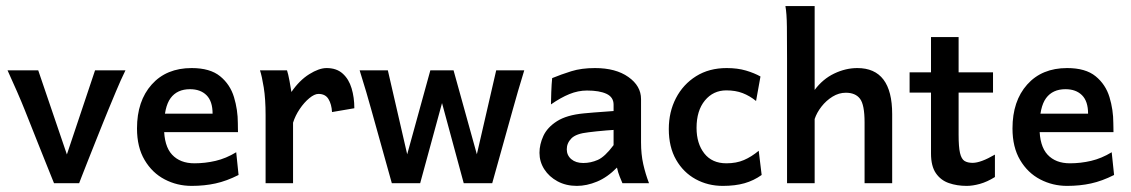

<svg xmlns="http://www.w3.org/2000/svg" viewBox="-20 -606 3740 635"><path d="M158.7 0Q158.7 0 150.9 -19.3Q143.1 -38.6 130.9 -69.1Q118.7 -99.6 105.2 -133.3Q91.8 -167 80.1 -196.5Q68.4 -226.1 61.5 -243.2Q52.7 -265.6 36.1 -303.7Q19.5 -341.8 4.9 -373.5H106.4L201.2 -95.2L294.4 -373.5H395Q379.4 -341.8 363.5 -303.5Q347.7 -265.1 338.4 -243.2Q332.5 -229 321 -200.4Q309.6 -171.9 295.9 -137.7Q282.2 -103.5 269.8 -72Q257.3 -40.5 249.5 -20.3Q241.7 0 241.7 0Z M613.8 8.8Q565.9 8.8 524.7 -12.7Q483.4 -34.2 458.3 -76.7Q433.1 -119.1 433.1 -181.2Q433.1 -272 481.7 -326.4Q530.3 -380.9 613.8 -380.9Q674.8 -380.9 708 -353.8Q741.2 -326.7 753.9 -284.7Q766.6 -242.7 766.6 -198.7Q766.6 -193.4 766.8 -183.6Q767.1 -173.8 767.1 -168.9H488.8V-230H683.1Q683.1 -271 663.1 -291Q643.1 -311 608.4 -311Q565.9 -311 544.2 -281.5Q522.5 -252 522.5 -184.6Q522.5 -123 549.1 -94.5Q575.7 -65.9 623 -65.9Q658.7 -65.9 693.1 -74Q727.5 -82 761.2 -102.5L769 -27.3Q729.5 -7.3 692.9 0.7Q656.2 8.8 613.8 8.8Z M858.4 0V-225.1Q858.4 -278.8 852.3 -316.7Q846.2 -354.5 839.8 -373.5H929.2Q933.1 -361.8 937.5 -338.4Q941.9 -314.9 943.8 -301.8Q970.2 -340.3 1002.7 -360.6Q1035.2 -380.9 1060.1 -380.9Q1093.3 -380.9 1113.5 -362.5Q1133.8 -344.2 1142.8 -314Q1151.9 -283.7 1151.9 -248L1078.1 -235.4Q1076.7 -261.2 1066.4 -278.3Q1056.2 -295.4 1033.2 -295.4Q1020 -295.4 1002.9 -281.2Q985.8 -267.1 971.2 -245.4Q956.5 -223.6 949.2 -200.2V0Z M1275.9 0 1208 -243.2Q1199.7 -272.5 1191.2 -302Q1182.6 -331.5 1169.4 -373.5H1262.7L1326.7 -95.7L1403.3 -373.5H1480L1557.1 -95.7L1621.1 -373.5H1713.9Q1701.2 -332 1693.1 -304.2Q1685.1 -276.4 1675.8 -243.2L1607.9 0H1513.7L1441.9 -265.1L1369.6 0Z M1887.7 8.8Q1852.1 8.8 1824 -6.3Q1795.9 -21.5 1780 -46.4Q1764.2 -71.3 1764.2 -100.6Q1764.2 -128.4 1777.1 -156.5Q1790 -184.6 1822 -205.1Q1854 -225.6 1910.6 -231Q1922.9 -232.4 1943.4 -233.9Q1963.9 -235.4 1982.7 -236.8Q2001.5 -238.3 2009.3 -238.8V-259.8Q2009.3 -284.7 1985.8 -295.7Q1962.4 -306.6 1921.4 -306.6Q1892.1 -306.6 1863.3 -294.9Q1834.5 -283.2 1802.2 -260.7Q1802.2 -272.9 1803.2 -300.8Q1804.2 -328.6 1806.2 -347.7Q1835.9 -359.9 1869.4 -370.4Q1902.8 -380.9 1947.8 -380.9Q2016.6 -380.9 2058.3 -351.3Q2100.1 -321.8 2100.1 -278.3V-135.3Q2100.1 -95.7 2107.4 -63.2Q2114.7 -30.8 2126.5 0H2038.6Q2035.2 -8.3 2029.5 -22Q2023.9 -35.6 2020.5 -51.8Q1988.8 -19.5 1954.6 -5.4Q1920.4 8.8 1887.7 8.8ZM1909.2 -66.9Q1933.6 -66.9 1957 -77.1Q1980.5 -87.4 2009.3 -126V-176.3Q2001 -175.8 1985.4 -174.6Q1969.7 -173.3 1953.1 -171.6Q1936.5 -169.9 1926.3 -168.5Q1885.3 -164.1 1869.9 -148.4Q1854.5 -132.8 1854.5 -112.3Q1854.5 -92.3 1869.4 -79.6Q1884.3 -66.9 1909.2 -66.9Z M2370.6 8.8Q2321.3 8.8 2280.8 -13.4Q2240.2 -35.6 2216.1 -77.6Q2191.9 -119.6 2191.9 -179.2Q2191.9 -235.8 2215.6 -281.5Q2239.3 -327.1 2282.2 -354Q2325.2 -380.9 2383.3 -380.9Q2419.4 -380.9 2447.3 -372.6Q2475.1 -364.3 2495.1 -353L2480.5 -272Q2459.5 -289.1 2436 -298.1Q2412.6 -307.1 2382.3 -307.1Q2338.9 -307.1 2311.3 -273.7Q2283.7 -240.2 2283.7 -183.1Q2283.7 -131.3 2309.3 -98.6Q2335 -65.9 2382.3 -65.9Q2415.5 -65.9 2440.4 -76.7Q2465.3 -87.4 2489.3 -107.4L2499 -27.3Q2473.1 -8.8 2442.4 0Q2411.6 8.8 2370.6 8.8Z M2583 0Q2583 0 2583 -25.1Q2583 -50.3 2583 -91.1Q2583 -131.8 2583 -179.9Q2583 -228 2583 -274.9Q2583 -321.8 2583 -358.9Q2583 -396 2583 -413.6Q2583 -472.7 2582.5 -517.3Q2582 -562 2577.6 -585.9H2674.3Q2674.3 -585.9 2674.3 -566.9Q2674.3 -547.9 2674.3 -517.8Q2674.3 -487.8 2674.3 -453.4Q2674.3 -418.9 2674.3 -387.5Q2674.3 -356 2674.3 -334.2Q2674.3 -312.5 2674.3 -308.6Q2701.2 -344.7 2739 -362.8Q2776.9 -380.9 2815.4 -380.9Q2930.7 -380.9 2930.7 -228.5Q2930.7 -210.4 2930.7 -181.9Q2930.7 -153.3 2930.7 -122.1Q2930.7 -90.8 2930.7 -63Q2930.7 -35.2 2930.7 -17.6Q2930.7 0 2930.7 0H2839.4Q2839.4 0 2839.4 -23.7Q2839.4 -47.4 2839.4 -81.8Q2839.4 -116.2 2839.4 -149.2Q2839.4 -182.1 2839.4 -201.2Q2839.4 -259.8 2824.2 -279.5Q2809.1 -299.3 2777.3 -299.3Q2754.4 -299.3 2733.4 -286.4Q2712.4 -273.4 2696.8 -253.4Q2681.2 -233.4 2674.3 -212.4V0Z M3177.2 8.8Q3145 8.8 3118.2 -0.5Q3091.3 -9.8 3075.2 -33.2Q3059.1 -56.6 3059.1 -98.6V-483.4H3150.4V-160.2Q3150.4 -120.1 3155 -100.1Q3159.7 -80.1 3169.9 -73.7Q3180.2 -67.4 3196.8 -67.4Q3223.6 -67.4 3270.5 -94.7V-20.5Q3244.6 -4.4 3220.7 2.2Q3196.8 8.8 3177.2 8.8ZM2988.3 -299.8V-366.7H3264.2V-299.8Z M3509.3 8.8Q3461.4 8.8 3420.2 -12.7Q3378.9 -34.2 3353.8 -76.7Q3328.6 -119.1 3328.6 -181.2Q3328.6 -272 3377.2 -326.4Q3425.8 -380.9 3509.3 -380.9Q3570.3 -380.9 3603.5 -353.8Q3636.7 -326.7 3649.4 -284.7Q3662.1 -242.7 3662.1 -198.7Q3662.1 -193.4 3662.4 -183.6Q3662.6 -173.8 3662.6 -168.9H3384.3V-230H3578.6Q3578.6 -271 3558.6 -291Q3538.6 -311 3503.9 -311Q3461.4 -311 3439.7 -281.5Q3418 -252 3418 -184.6Q3418 -123 3444.6 -94.5Q3471.2 -65.9 3518.6 -65.9Q3554.2 -65.9 3588.6 -74Q3623 -82 3656.7 -102.5L3664.6 -27.3Q3625 -7.3 3588.4 0.7Q3551.8 8.8 3509.3 8.8Z"/></svg>

Font: Harmattan SemiBold
Style: Regular
Weight: 600
Designer: George W. Nuss III and SIL International
Foundry: SIL International
Version: Version 4.000